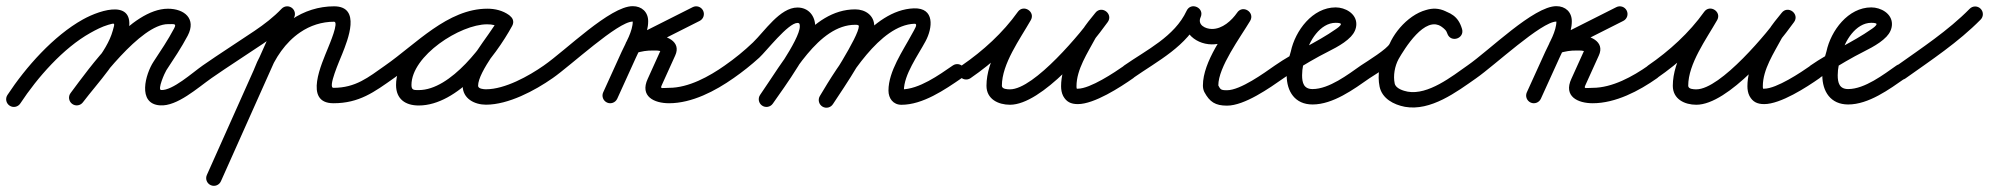

<svg xmlns="http://www.w3.org/2000/svg" viewBox="-45 -310 6454 623"><path d="M20.9 25.7C20.9 25.7 20.9 25.7 20.9 25.7C76.1 -58.2 160.2 -154.1 248.2 -203.2C266.4 -213.4 285.7 -223.4 305.9 -229.4C329.7 -236.4 327.9 -236 320.9 -210.6C301.4 -139.7 229.4 -67.6 184.1 -8.1C175.7 2.8 177.9 18.5 188.9 26.9C199.8 35.3 215.5 33.1 223.9 22.1C223.9 22.1 223.9 22.1 223.9 22.1C273.5 -43.1 347.5 -118.8 369.1 -197.4C401.8 -316.5 283.7 -280.2 223.8 -246.8C128.7 -193.8 38.8 -92.5 -20.9 -1.7C-28.5 9.8 -25.3 25.3 -13.7 32.9C-2.2 40.5 13.3 37.3 20.9 25.7ZM224 22C224 22 224 22 224 22C269.5 -38.8 411.4 -231.7 500 -231.7C521.2 -231.7 528.5 -234.1 519.8 -217.5C519.8 -217.5 519.8 -217.6 519.9 -217.6C519.9 -217.7 519.9 -217.7 519.9 -217.7C500 -180.1 476.5 -145.2 453.1 -109.7C427.4 -70.7 399.1 26.9 474.3 31.9C529.7 35.7 596.5 -25.1 641.3 -56.5C652.6 -64.4 655.4 -80 647.5 -91.3C639.6 -102.6 624 -105.4 612.7 -97.5C612.7 -97.5 612.7 -97.5 612.7 -97.5C579.4 -74.2 514.7 -15.5 477.7 -17.9C465.3 -18.8 489.3 -73.8 494.9 -82.3C519.1 -119 543.4 -155.2 564.1 -194.3C564.1 -194.3 564.1 -194.3 564.1 -194.4C564.2 -194.4 564.2 -194.5 564.2 -194.5C592.8 -249.4 553.1 -281.7 500 -281.7C380.4 -281.7 245.8 -90.6 184 -8C175.7 3.1 178 18.7 189 27C200.1 35.3 215.7 33 224 22Z M606.5 -62.7C614.4 -51.4 629.9 -48.6 641.3 -56.5C696.5 -94.9 753.3 -130.8 809 -168.5C843.6 -191.9 876.1 -217 905.1 -247.2C914.6 -257.2 914.3 -273 904.3 -282.5C894.3 -292.1 878.5 -291.7 868.9 -281.8C842.5 -254.1 812.6 -231.3 781 -209.9C725.1 -172.1 668.1 -136.1 612.7 -97.5C601.4 -89.6 598.6 -74.1 606.5 -62.7ZM864.2 -274.7C864.2 -274.7 864.2 -274.7 864.2 -274.7C784.8 -97.2 705.5 80.3 626.2 257.8C620.5 270.4 626.2 285.2 638.8 290.8C651.4 296.5 666.2 290.8 671.8 278.2C671.8 278.2 671.8 278.2 671.8 278.2C751.2 100.7 830.5 -76.8 909.8 -254.3C915.5 -266.9 909.8 -281.7 897.2 -287.3C884.6 -292.9 869.8 -287.3 864.2 -274.7ZM794 -53.7C806.9 -48.7 821.4 -55.1 826.3 -68C847 -121.5 881 -172.4 928.9 -205C961.5 -227.3 999.4 -239.5 1039 -239.5C1055.6 -239.5 1024.3 -166.9 1019.1 -153.7C1000.2 -106.2 938.3 25 1037 25C1120.6 25 1169.4 -11.4 1233.4 -56.6C1244.7 -64.5 1247.4 -80.1 1239.4 -91.4C1231.5 -102.7 1215.9 -105.4 1204.6 -97.4C1204.6 -97.4 1204.6 -97.4 1204.6 -97.4C1149.7 -58.7 1108.9 -25 1037 -25C1017.4 -25 1057.2 -114.1 1065.5 -135.2C1083.3 -180 1128.1 -289.5 1039 -289.5C989.4 -289.5 941.6 -274.3 900.7 -246.3C844.4 -207.9 804 -149 779.7 -86C774.7 -73.1 781.1 -58.6 794 -53.7Z M1198.5 -62.7C1206.3 -51.4 1221.9 -48.6 1233.3 -56.5C1322.5 -118.4 1423.2 -231.8 1536.6 -231.8C1550.8 -231.8 1565.8 -229 1577.5 -220.7C1590.4 -211.4 1604 -217.9 1611 -228.8C1618 -239.6 1618.3 -254.7 1604.5 -262.6C1581.6 -275.9 1562.4 -281.1 1535.3 -281.1C1419.7 -281.1 1240.1 -157.8 1240.1 -34.2C1240.1 11.8 1270.8 32.3 1313.7 32.3C1440.6 32.3 1562 -125.6 1616.9 -226C1624.9 -240.6 1618 -253.9 1607 -259.9C1596 -265.9 1581.1 -264.6 1573.1 -250C1538.3 -186.6 1456.3 -102.8 1456.3 -31.6C1456.3 10.3 1495 29.7 1532 29.7C1604.5 29.7 1690.2 -15.8 1748.3 -56.5C1759.6 -64.4 1762.4 -80 1754.5 -91.3C1746.6 -102.6 1731 -105.4 1719.7 -97.5C1719.7 -97.5 1719.7 -97.5 1719.7 -97.5C1670.5 -63.1 1593.5 -20.3 1532 -20.3C1525.3 -20.3 1506.3 -21.5 1506.3 -31.6C1506.3 -77.9 1590.4 -177.5 1616.9 -226C1624.9 -240.6 1618 -253.9 1607 -259.9C1596 -265.9 1581.1 -264.6 1573.1 -250C1528.4 -168.3 1418.2 -17.7 1313.7 -17.7C1297.9 -17.7 1290.1 -17.3 1290.1 -34.2C1290.1 -129.1 1448.3 -231.1 1535.3 -231.1C1553.8 -231.1 1564.4 -228.1 1579.5 -219.4C1593.2 -211.4 1606.4 -217.3 1613 -227.5C1619.6 -237.6 1619.4 -252.1 1606.5 -261.3C1586.2 -275.8 1561.3 -281.8 1536.6 -281.8C1407.5 -281.8 1304.5 -166.8 1204.7 -97.5C1193.4 -89.7 1190.6 -74.1 1198.5 -62.7Z M1748.2 -56.4C1748.2 -56.4 1748.2 -56.4 1748.2 -56.4C1806.8 -97 1959.8 -240 2008 -240C2014.7 -240 2008.2 -244.7 2008.2 -241C2008.2 -208.8 1985.6 -171.6 1972.2 -142.3C1952.2 -98.3 1932.2 -54.3 1912.2 -10.3C1906.5 2.2 1912.1 17 1924.7 22.8C1937.2 28.5 1952 22.9 1957.8 10.3C1977.8 -33.7 1997.8 -77.7 2017.8 -121.7C2034.4 -158.3 2058.2 -200.1 2058.2 -241C2058.2 -270.9 2037.6 -290 2008 -290C1934.6 -290 1790.8 -146.7 1719.8 -97.6C1708.4 -89.7 1705.6 -74.1 1713.4 -62.8C1721.3 -51.4 1736.9 -48.6 1748.2 -56.4ZM2236.3 -275.7C2230.1 -288.1 2215.1 -293 2202.7 -286.8C2134.4 -252.4 2066.1 -217.9 1997.7 -183.5C1984.1 -176.6 1981.5 -162.8 1985.9 -151.8C1990.3 -140.9 2001.8 -132.7 2016.4 -137.3C2036.1 -143.4 2055.4 -146.8 2076 -146C2076.1 -146 2076.5 -146 2076.8 -146C2077.2 -146 2077.6 -146 2077.6 -146C2085 -146.2 2095.4 -146.2 2102 -142.4C2104.4 -141 2101.5 -153.1 2100.3 -150.6C2100.3 -150.6 2100.3 -150.5 2100.3 -150.4C2100.3 -150.4 2100.2 -150.3 2100.2 -150.3C2085.7 -118.3 2071.3 -86.3 2056.8 -54.3C2056.8 -54.3 2056.8 -54.4 2056.9 -54.4C2056.9 -54.5 2056.9 -54.6 2056.9 -54.6C2030.1 3 2077.9 25 2126 25C2200.3 25 2276.2 -14.9 2335.4 -56.6C2346.7 -64.5 2349.4 -80.1 2341.4 -91.4C2333.5 -102.7 2317.9 -105.4 2306.6 -97.4C2256.3 -62 2189.5 -25 2126 -25C2103.8 -25 2096.1 -20.3 2102.2 -33.4C2102.2 -33.4 2102.3 -33.5 2102.3 -33.6C2102.3 -33.6 2102.3 -33.7 2102.3 -33.7C2116.8 -65.7 2131.3 -97.7 2145.8 -129.7C2145.8 -129.7 2145.7 -129.6 2145.7 -129.6C2145.7 -129.5 2145.7 -129.4 2145.7 -129.4C2167.9 -177.1 2113.1 -196.9 2076.4 -196C2076.3 -196 2076.7 -196 2077.2 -196C2077.6 -196 2078 -196 2078 -196C2051.6 -197 2026.7 -192.8 2001.6 -185C1987 -180.5 1984.8 -165.5 1989.7 -153.4C1994.6 -141.2 2006.6 -132 2020.3 -138.8C2088.6 -173.3 2156.9 -207.7 2225.3 -242.2C2237.6 -248.4 2242.5 -263.4 2236.3 -275.7Z M2300.5 -62.7C2308.4 -51.4 2324 -48.6 2335.3 -56.5C2364.4 -76.8 2392.3 -98.9 2418.6 -122.8C2441 -143.3 2512.3 -235.6 2542.6 -235.6C2550 -235.6 2550.2 -231 2550.2 -224C2550.2 -181.4 2448.9 -41.6 2421.5 -2.3C2413.6 9 2416.4 24.6 2427.7 32.5C2439 40.4 2454.6 37.6 2462.5 26.3C2462.5 26.3 2462.5 26.3 2462.5 26.3C2498.8 -25.7 2600.2 -162.9 2600.2 -224C2600.2 -258.5 2578.5 -285.6 2542.6 -285.6C2485.8 -285.6 2435.7 -208.2 2398.4 -172.4C2369.9 -145.1 2339.2 -120.1 2306.7 -97.5C2295.4 -89.6 2292.6 -74 2300.5 -62.7ZM2462.5 26.3C2462.5 26.3 2462.5 26.3 2462.5 26.3C2523.7 -61.5 2610.7 -229.6 2730.1 -229.6C2733.3 -229.6 2741.8 -229.8 2741.8 -225.1C2741.8 -192.2 2640.2 -36.6 2616.1 0.3C2608.5 11.9 2611.8 27.4 2623.3 34.9C2634.9 42.5 2650.4 39.2 2657.9 27.7C2657.9 27.7 2657.9 27.7 2657.9 27.7C2692.3 -25 2791.8 -167.6 2791.8 -225.1C2791.8 -260.2 2762.6 -279.6 2730.1 -279.6C2585.6 -279.6 2494.3 -106.8 2421.5 -2.3C2413.6 9 2416.4 24.6 2427.7 32.5C2439 40.4 2454.6 37.6 2462.5 26.3ZM2658.1 27.3C2658.1 27.3 2658.1 27.3 2658.1 27.3C2707.8 -55.9 2810.1 -228.9 2921.9 -232.9C2935.3 -233.4 2922.5 -215.3 2914.2 -199.8C2884.9 -145.2 2837.9 -79 2837.9 -16.1C2837.9 9.2 2853 30 2880 30C2949.3 30 3020.4 -18.7 3075.2 -56.4C3086.5 -64.2 3089.4 -79.8 3081.6 -91.2C3073.8 -102.5 3058.2 -105.4 3046.8 -97.6C3002 -66.8 2937.2 -20 2880 -20C2878.8 -20 2882.3 -19.4 2883.3 -18.8C2887.5 -16.4 2887.9 -10.7 2887.9 -16.1C2887.9 -68 2933.5 -130 2958.2 -176.2C2981.3 -219.1 2989.1 -285.3 2920.1 -282.9C2784.7 -278 2676.2 -100.6 2615.2 1.7C2608.1 13.6 2612 28.9 2623.8 36C2635.7 43.1 2651 39.2 2658.1 27.3Z M3104.2 -56.4C3104.2 -56.4 3104.2 -56.4 3104.2 -56.4C3177.5 -106.9 3246.6 -169.7 3298.4 -242.5C3307.5 -255.4 3300.9 -269 3290.1 -275.9C3279.2 -282.9 3264.1 -283.1 3256.3 -269.4C3216.1 -198.9 3155.9 -114.6 3155.9 -31.7C3155.9 11.7 3194.2 29.9 3232.2 29.9C3335.8 29.9 3493.1 -159.4 3549.4 -238.5C3558.8 -251.7 3553.8 -265.6 3544 -273C3534.2 -280.3 3519.5 -281.3 3509.4 -268.6C3494.3 -249.5 3477.4 -230.5 3465.3 -209.4C3465.3 -209.4 3465.2 -209.2 3465.1 -209.1C3465 -208.9 3464.9 -208.8 3464.9 -208.8C3435.5 -153.7 3398 -94.6 3398 -30.3C3398 -19.4 3399.7 -8.4 3404.7 1.4C3404.7 1.4 3404.8 1.6 3404.9 1.7C3405 1.9 3405.1 2.1 3405.1 2.1C3415.1 20.1 3429.3 27.8 3452.4 27.8C3505.8 27.8 3590.2 -27 3632.3 -56.5C3643.6 -64.4 3646.4 -80 3638.5 -91.3C3630.6 -102.6 3615 -105.4 3603.7 -97.5C3571.7 -75.1 3492.5 -22.2 3452.4 -22.2C3437.4 -22.2 3453.8 -13.2 3448.9 -22.1C3448.9 -22.1 3449 -21.9 3449.1 -21.7C3449.2 -21.6 3449.3 -21.4 3449.3 -21.4C3448 -23.9 3448 -27.6 3448 -30.3C3448 -84.7 3484 -138.3 3509.1 -185.2C3509.1 -185.2 3509 -185.1 3508.9 -184.9C3508.8 -184.8 3508.7 -184.6 3508.7 -184.6C3519.5 -203.4 3535 -220.4 3548.6 -237.4C3558.7 -250.1 3553.4 -264.2 3543.2 -271.9C3533.1 -279.5 3518 -280.7 3508.6 -267.5C3464.8 -205.9 3311.1 -20.1 3232.2 -20.1C3224.4 -20.1 3205.9 -20.5 3205.9 -31.7C3205.9 -103.4 3264.6 -182.9 3299.7 -244.6C3307.6 -258.4 3301.6 -271.5 3291.4 -278C3281.3 -284.5 3266.8 -284.4 3257.6 -271.5C3209.2 -203.5 3144.4 -144.7 3075.8 -97.6C3064.5 -89.8 3061.6 -74.2 3069.4 -62.8C3077.2 -51.5 3092.8 -48.6 3104.2 -56.4Z M3596.5 -62.7C3604.4 -51.4 3620 -48.6 3631.3 -56.5C3712.7 -113.2 3806.7 -159.6 3850.7 -253.9C3857.6 -268.9 3849.6 -281.6 3838.2 -286.9C3826.8 -292.1 3811.9 -289.8 3805.2 -274.7C3778.8 -215.7 3828.8 -166.5 3886.8 -166C3938 -165.6 3982.5 -200.3 4010.5 -240.8C4019.7 -254 4013.4 -267.7 4002.7 -274.6C3991.9 -281.5 3976.8 -281.7 3968.6 -267.9C3928.8 -201.5 3858.2 -110.5 3858.2 -32.8C3858.2 -25.8 3859.4 -18.7 3862.4 -12.3C3862.4 -12.3 3862.6 -12 3862.7 -11.7C3862.8 -11.4 3863 -11.1 3863 -11.1C3880.1 20.7 3898.4 32.8 3936.3 32.8C3993.5 32.8 4074.6 -24.5 4120.3 -56.5C4131.6 -64.4 4134.4 -80 4126.5 -91.3C4118.6 -102.6 4103 -105.4 4091.7 -97.5C4091.7 -97.5 4091.7 -97.5 4091.7 -97.5C4056.5 -72.8 3979.8 -17.2 3936.3 -17.2C3915.2 -17.2 3915.1 -19.9 3907 -34.9C3907 -34.9 3907.2 -34.6 3907.3 -34.3C3907.4 -34 3907.6 -33.7 3907.6 -33.7C3907.4 -34 3908.2 -32.5 3908.2 -32.8C3908.2 -92.4 3978.7 -187.5 4011.4 -242.1C4019.7 -256 4013.8 -269.4 4003.5 -276C3993.3 -282.6 3978.6 -282.5 3969.5 -269.2C3951.2 -242.9 3921.2 -215.7 3887.2 -216C3866.1 -216.2 3839.6 -229.1 3850.8 -254.3C3857.6 -269.4 3849.7 -282.1 3838.4 -287.2C3827.1 -292.4 3812.3 -290 3805.3 -275C3766.3 -191.2 3675.6 -148.3 3602.7 -97.5C3591.4 -89.6 3588.6 -74 3596.5 -62.7Z M4085.5 -62.7C4093.4 -51.4 4109 -48.6 4120.3 -56.5C4157.5 -82.4 4196.3 -105.8 4236 -127.6C4269.2 -145.8 4311.9 -163.3 4338.2 -191C4348.9 -202.3 4356 -216.2 4356 -232C4356 -266.4 4319.6 -286 4289 -286C4213.7 -286 4157.7 -210.2 4143.5 -143.2C4143.5 -143.2 4143.7 -143.7 4143.8 -144.2C4144 -144.8 4144.1 -145.3 4144.1 -145.3C4136 -118.8 4130 -94.2 4130 -66C4130 -13.3 4156.8 29 4214 29C4280.4 29 4347.6 -20.3 4399.3 -56.5C4410.6 -64.4 4413.4 -80 4405.5 -91.3C4397.6 -102.6 4382 -105.4 4370.7 -97.5C4329.3 -68.5 4267.7 -21 4214 -21C4185.6 -21 4180 -41.1 4180 -66C4180 -89.1 4185.3 -109 4191.9 -130.7C4191.9 -130.7 4192 -131.2 4192.2 -131.8C4192.3 -132.3 4192.5 -132.8 4192.5 -132.8C4201.5 -175.7 4238.5 -236 4289 -236C4301.6 -236 4306 -233.9 4306 -232C4306 -226.6 4293.9 -218.4 4290.2 -215.9C4227.7 -172 4155.2 -141.8 4091.7 -97.5C4080.4 -89.6 4077.6 -74 4085.5 -62.7Z M4398.7 -56.1C4398.7 -56.1 4398.7 -56.1 4398.7 -56.1C4429.5 -76.2 4495 -114.4 4509.9 -147.9C4525.4 -182.8 4571.8 -235.4 4614.5 -231.1C4614.6 -231.1 4613.5 -231.3 4612.4 -231.5C4611.3 -231.7 4610.2 -231.9 4610.3 -231.9C4630.4 -226.3 4644.1 -225.6 4651 -202C4655.5 -186.5 4670.2 -182.8 4682.3 -186.7C4694.4 -190.7 4704 -202.3 4698.5 -217.5C4694.5 -228.7 4689.7 -237.8 4681.6 -246.7C4681.6 -246.7 4681.4 -247 4681.1 -247.2C4680.9 -247.4 4680.7 -247.7 4680.7 -247.7C4674.8 -253.5 4668.8 -259.2 4661.9 -263.8C4661.9 -263.8 4662.1 -263.7 4662.3 -263.5C4662.5 -263.4 4662.7 -263.2 4662.7 -263.2C4573.7 -328 4487.6 -208.7 4449.4 -142.5C4449.3 -142.5 4449.3 -142.4 4449.2 -142.2C4449.1 -142.1 4449 -141.9 4449 -141.9C4431.1 -108.9 4423.8 -65.8 4431.5 -28.9C4439.7 10 4477.3 29.6 4513.2 36.5C4513.2 36.5 4513.3 36.6 4513.4 36.6C4513.5 36.6 4513.6 36.6 4513.6 36.6C4597.3 51.5 4681.1 -11.4 4745.4 -56.5C4756.7 -64.5 4759.4 -80.1 4751.5 -91.4C4743.5 -102.7 4727.9 -105.4 4716.6 -97.5C4666.5 -62.2 4589 -0.7 4522.4 -12.6C4522.4 -12.6 4522.5 -12.6 4522.6 -12.6C4522.7 -12.6 4522.8 -12.5 4522.8 -12.5C4508.7 -15.3 4484 -22.5 4480.5 -39.1C4475.1 -64.5 4480.7 -95.4 4493 -118.1C4493 -118.1 4492.9 -117.9 4492.8 -117.8C4492.7 -117.6 4492.6 -117.5 4492.6 -117.5C4512 -151.1 4579.2 -262.1 4633.3 -222.8C4633.3 -222.8 4633.5 -222.6 4633.7 -222.5C4633.9 -222.3 4634.1 -222.2 4634.1 -222.2C4638.3 -219.4 4641.8 -215.8 4645.3 -212.3C4645.3 -212.3 4645.1 -212.6 4644.9 -212.8C4644.6 -213 4644.4 -213.3 4644.4 -213.3C4648.2 -209.1 4649.7 -205.5 4651.5 -200.5C4657 -185.3 4671.1 -181.4 4682.8 -185.2C4694.4 -189.1 4703.5 -200.5 4699 -216C4686.8 -257.7 4661.6 -269.5 4623.7 -280.1C4623.7 -280.1 4622.6 -280.3 4621.6 -280.5C4620.6 -280.7 4619.5 -280.9 4619.5 -280.9C4553.7 -287.5 4488.9 -224 4464.1 -168.1C4457 -151.9 4392.6 -111.8 4371.3 -97.9C4359.8 -90.4 4356.5 -74.9 4364.1 -63.3C4371.6 -51.8 4387.1 -48.5 4398.7 -56.1Z M4745.2 -56.4C4745.2 -56.4 4745.2 -56.4 4745.2 -56.4C4803.8 -97 4956.8 -240 5005 -240C5011.7 -240 5005.2 -244.7 5005.2 -241C5005.2 -208.8 4982.6 -171.6 4969.2 -142.3C4949.2 -98.3 4929.2 -54.3 4909.2 -10.3C4903.5 2.2 4909.1 17 4921.7 22.8C4934.2 28.5 4949 22.9 4954.8 10.3C4974.8 -33.7 4994.8 -77.7 5014.8 -121.7C5031.4 -158.3 5055.2 -200.1 5055.2 -241C5055.2 -270.9 5034.6 -290 5005 -290C4931.6 -290 4787.8 -146.7 4716.8 -97.6C4705.4 -89.7 4702.6 -74.1 4710.4 -62.8C4718.3 -51.4 4733.9 -48.6 4745.2 -56.4ZM5233.3 -275.7C5227.1 -288.1 5212.1 -293 5199.7 -286.8C5131.4 -252.4 5063.1 -217.9 4994.7 -183.5C4981.1 -176.6 4978.5 -162.8 4982.9 -151.8C4987.3 -140.9 4998.8 -132.7 5013.4 -137.3C5033.1 -143.4 5052.4 -146.8 5073 -146C5073.1 -146 5073.5 -146 5073.8 -146C5074.2 -146 5074.6 -146 5074.6 -146C5082 -146.2 5092.4 -146.2 5099 -142.4C5101.4 -141 5098.5 -153.1 5097.3 -150.6C5097.3 -150.6 5097.3 -150.5 5097.3 -150.4C5097.3 -150.4 5097.2 -150.3 5097.2 -150.3C5082.7 -118.3 5068.3 -86.3 5053.8 -54.3C5053.8 -54.3 5053.8 -54.4 5053.9 -54.4C5053.9 -54.5 5053.9 -54.6 5053.9 -54.6C5027.1 3 5074.9 25 5123 25C5197.3 25 5273.2 -14.9 5332.4 -56.6C5343.7 -64.5 5346.4 -80.1 5338.4 -91.4C5330.5 -102.7 5314.9 -105.4 5303.6 -97.4C5253.3 -62 5186.5 -25 5123 -25C5100.8 -25 5093.1 -20.3 5099.2 -33.4C5099.2 -33.4 5099.3 -33.5 5099.3 -33.6C5099.3 -33.6 5099.3 -33.7 5099.3 -33.7C5113.8 -65.7 5128.3 -97.7 5142.8 -129.7C5142.8 -129.7 5142.7 -129.6 5142.7 -129.6C5142.7 -129.5 5142.7 -129.4 5142.7 -129.4C5164.9 -177.1 5110.1 -196.9 5073.4 -196C5073.3 -196 5073.7 -196 5074.2 -196C5074.6 -196 5075 -196 5075 -196C5048.6 -197 5023.7 -192.8 4998.6 -185C4984 -180.5 4981.8 -165.5 4986.7 -153.4C4991.6 -141.2 5003.6 -132 5017.3 -138.8C5085.6 -173.3 5153.9 -207.7 5222.3 -242.2C5234.6 -248.4 5239.5 -263.4 5233.3 -275.7Z M5331.2 -56.4C5331.2 -56.4 5331.2 -56.4 5331.2 -56.4C5404.5 -106.9 5473.6 -169.7 5525.4 -242.5C5534.5 -255.4 5527.9 -269 5517.1 -275.9C5506.2 -282.9 5491.1 -283.1 5483.3 -269.4C5443.1 -198.9 5382.9 -114.6 5382.9 -31.7C5382.9 11.7 5421.2 29.9 5459.2 29.9C5562.8 29.9 5720.1 -159.4 5776.4 -238.5C5785.8 -251.7 5780.8 -265.6 5771 -273C5761.2 -280.3 5746.5 -281.3 5736.4 -268.6C5721.3 -249.5 5704.4 -230.5 5692.3 -209.4C5692.3 -209.4 5692.2 -209.2 5692.1 -209.1C5692 -208.9 5691.9 -208.8 5691.9 -208.8C5662.5 -153.7 5625 -94.6 5625 -30.3C5625 -19.4 5626.7 -8.4 5631.7 1.4C5631.7 1.4 5631.8 1.6 5631.9 1.7C5632 1.9 5632.1 2.1 5632.1 2.1C5642.1 20.1 5656.3 27.8 5679.4 27.8C5732.8 27.8 5817.2 -27 5859.3 -56.5C5870.6 -64.4 5873.4 -80 5865.5 -91.3C5857.6 -102.6 5842 -105.4 5830.7 -97.5C5798.7 -75.1 5719.5 -22.2 5679.4 -22.2C5664.4 -22.2 5680.8 -13.2 5675.9 -22.1C5675.9 -22.1 5676 -21.9 5676.1 -21.7C5676.2 -21.6 5676.3 -21.4 5676.3 -21.4C5675 -23.9 5675 -27.6 5675 -30.3C5675 -84.7 5711 -138.3 5736.1 -185.2C5736.1 -185.2 5736 -185.1 5735.9 -184.9C5735.8 -184.8 5735.7 -184.6 5735.7 -184.6C5746.5 -203.4 5762 -220.4 5775.6 -237.4C5785.7 -250.1 5780.4 -264.2 5770.2 -271.9C5760.1 -279.5 5745 -280.7 5735.6 -267.5C5691.8 -205.9 5538.1 -20.1 5459.2 -20.1C5451.4 -20.1 5432.9 -20.5 5432.9 -31.7C5432.9 -103.4 5491.6 -182.9 5526.7 -244.6C5534.6 -258.4 5528.6 -271.5 5518.4 -278C5508.3 -284.5 5493.8 -284.4 5484.6 -271.5C5436.2 -203.5 5371.4 -144.7 5302.8 -97.6C5291.5 -89.8 5288.6 -74.2 5296.4 -62.8C5304.2 -51.5 5319.8 -48.6 5331.2 -56.4Z M5823.5 -62.7C5831.4 -51.4 5847 -48.6 5858.3 -56.5C5895.5 -82.4 5934.3 -105.8 5974 -127.6C6007.2 -145.8 6049.9 -163.3 6076.2 -191C6086.9 -202.3 6094 -216.2 6094 -232C6094 -266.4 6057.6 -286 6027 -286C5951.7 -286 5895.7 -210.2 5881.5 -143.2C5881.5 -143.2 5881.7 -143.7 5881.8 -144.2C5882 -144.8 5882.1 -145.3 5882.1 -145.3C5874 -118.8 5868 -94.2 5868 -66C5868 -13.3 5894.8 29 5952 29C6018.4 29 6085.6 -20.3 6137.3 -56.5C6148.6 -64.4 6151.4 -80 6143.5 -91.3C6135.6 -102.6 6120 -105.4 6108.7 -97.5C6067.3 -68.5 6005.7 -21 5952 -21C5923.6 -21 5918 -41.1 5918 -66C5918 -89.1 5923.3 -109 5929.9 -130.7C5929.9 -130.7 5930 -131.2 5930.2 -131.8C5930.3 -132.3 5930.5 -132.8 5930.5 -132.8C5939.5 -175.7 5976.5 -236 6027 -236C6039.6 -236 6044 -233.9 6044 -232C6044 -226.6 6031.9 -218.4 6028.2 -215.9C5965.7 -172 5893.2 -141.8 5829.7 -97.5C5818.4 -89.6 5815.6 -74 5823.5 -62.7Z M6102.6 -61.2C6110.6 -49.9 6126.2 -47.3 6137.5 -55.3C6220.9 -114.5 6309.9 -173.4 6381.8 -246.5C6391.5 -256.3 6391.4 -272.1 6381.5 -281.8C6371.7 -291.5 6355.9 -291.4 6346.2 -281.5C6346.2 -281.5 6346.2 -281.5 6346.2 -281.5C6276.4 -210.6 6189.4 -153.6 6108.5 -96C6097.3 -88 6094.6 -72.4 6102.6 -61.2Z"/></svg>

Font: FRB American Cursive Guidelines Arrows Semibold
Style: Italic
Weight: 600
Italic angle: -25°
Version: Version 2.0;Modular Font Editor K font №1